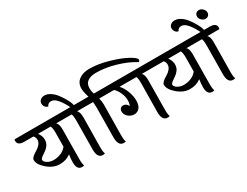

<svg xmlns="http://www.w3.org/2000/svg" viewBox="-121 -1560 2834 2199"><g transform="rotate(-30 1296.0 -461.0)"><path d="M230 -576Q264 -528 264 -483Q264 -438 241.5 -407.5Q219 -377 192 -360Q165 -343 142.5 -325.5Q120 -308 120 -294Q120 -269 155 -247.5Q190 -226 238 -226Q286 -226 333 -245.5Q380 -265 408 -303Q410 -415 410 -484.5Q410 -554 395 -576ZM498 -478 494 -91Q494 -19 506 1Q494 6 478 6Q410 6 410 -92Q410 -141 419 -195Q358 -149 273.5 -149Q189 -149 112.5 -214.5Q36 -280 36 -341Q36 -374 113 -418Q142 -434 166 -461.5Q190 -489 190 -521.5Q190 -554 168 -576H47Q-39 -576 -39 -637Q-39 -648 -35 -656H548Q634 -656 634 -597Q634 -584 630 -576H468Q498 -555 498 -478Z M681 -107 685 -484Q685 -557 673 -576H617Q532 -576 532 -637Q532 -650 535 -656H702Q670 -723 628 -774.5Q586 -826 544.5 -826Q503 -826 488 -788Q463 -794 449 -813Q435 -832 435 -857Q435 -882 455.5 -901Q476 -920 511.5 -920Q547 -920 584.5 -896.5Q622 -873 649.5 -838.5Q677 -804 700 -766Q745 -691 748 -656H822Q908 -656 908 -597Q908 -584 904 -576H744Q774 -555 774 -478L769 -91Q769 -19 781 1Q769 6 753 6Q681 6 681 -107Z M957 -107 961 -489Q961 -526 957 -576H893Q808 -576 808 -637Q808 -650 811 -656H942Q939 -667 933.5 -685.5Q928 -704 926 -715Q918 -748 918 -776Q918 -848 970.5 -888Q1023 -928 1108 -928Q1220 -928 1353 -890.5Q1486 -853 1570.5 -807Q1655 -761 1655 -734Q1655 -717 1638 -711Q1543 -771 1409.5 -810.5Q1276 -850 1150 -850Q1083 -850 1041.5 -822Q1000 -794 1000 -730Q1000 -693 1013 -656H1098Q1184 -656 1184 -597Q1184 -584 1180 -576H1038Q1050 -533 1050 -488L1045 -91Q1045 -19 1057 1Q1044 6 1029 6Q957 6 957 -107Z M1537 -107 1542 -484Q1542 -557 1530 -576H1307Q1347 -532 1371 -468Q1395 -404 1395 -343.5Q1395 -283 1368 -250Q1341 -217 1297.5 -217Q1254 -217 1219.5 -247Q1185 -277 1185 -319Q1185 -343 1199 -357Q1213 -371 1235 -371Q1277 -371 1297 -327Q1312 -352 1312 -399Q1312 -446 1289.5 -496Q1267 -546 1234 -576H1169Q1084 -576 1084 -637Q1084 -650 1087 -656H1679Q1765 -656 1765 -597Q1765 -584 1761 -576H1600Q1630 -555 1630 -478L1626 -91Q1626 -17 1638 1Q1626 6 1610 6Q1537 6 1537 -107Z M1952 -576Q1986 -528 1986 -483Q1986 -438 1963.5 -407.5Q1941 -377 1914 -360Q1887 -343 1864.5 -325.5Q1842 -308 1842 -294Q1842 -269 1877 -247.5Q1912 -226 1960 -226Q2008 -226 2055 -245.5Q2102 -265 2130 -303Q2132 -415 2132 -484.5Q2132 -554 2117 -576ZM2220 -478 2216 -91Q2216 -19 2228 1Q2216 6 2200 6Q2132 6 2132 -92Q2132 -141 2141 -195Q2080 -149 1995.5 -149Q1911 -149 1834.5 -214.5Q1758 -280 1758 -341Q1758 -374 1835 -418Q1864 -434 1888 -461.5Q1912 -489 1912 -521.5Q1912 -554 1890 -576H1769Q1683 -576 1683 -637Q1683 -648 1687 -656H2270Q2356 -656 2356 -597Q2356 -584 2352 -576H2190Q2220 -555 2220 -478Z M2605 -812.5Q2605 -787 2590 -772Q2575 -757 2549 -757Q2523 -757 2500.5 -779Q2478 -801 2478 -827Q2478 -853 2493 -868Q2508 -883 2533.5 -883Q2559 -883 2582 -860.5Q2605 -838 2605 -812.5ZM2404 -107 2408 -484Q2408 -557 2396 -576H2340Q2255 -576 2255 -637Q2255 -650 2258 -656H2424Q2392 -723 2350 -774.5Q2308 -826 2266.5 -826Q2225 -826 2210 -788Q2185 -794 2171 -813Q2157 -832 2157 -857Q2157 -882 2177.5 -901Q2198 -920 2233.5 -920Q2269 -920 2306.5 -896.5Q2344 -873 2371.5 -838.5Q2399 -804 2422 -766Q2467 -691 2470 -656H2545Q2631 -656 2631 -597Q2631 -584 2627 -576H2467Q2497 -555 2497 -478L2492 -91Q2492 -19 2504 1Q2491 6 2476 6Q2404 6 2404 -107Z"/></g></svg>

Font: Laila Medium
Style: Regular
Weight: 500
Designer: Hitesh Malaviya
Foundry: Indian Type Foundry
Version: Version 1.302;PS 1.0;hotconv 1.0.78;makeotf.lib2.5.61930; tt